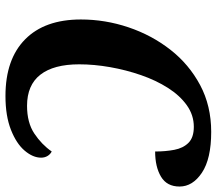

<svg xmlns="http://www.w3.org/2000/svg" viewBox="-64 -700 774 685"><g transform="rotate(90 322.5 -357.0)"><path d="M322 10Q191 10 120 -60Q49 -130 49 -259Q49 -346 77 -429Q105 -512 157 -578.5Q209 -645 283 -684.5Q357 -724 450 -724Q546 -724 595.5 -691Q645 -658 645 -611Q645 -566 610 -545Q575 -524 520 -524Q520 -561 514 -592.5Q508 -624 489 -643Q470 -662 432 -662Q390 -662 355 -637Q320 -612 293 -569.5Q266 -527 247.5 -473.5Q229 -420 219 -363Q209 -306 209 -253Q209 -162 246 -114.5Q283 -67 357 -67Q417 -67 456 -93Q495 -119 520 -155Q530 -150 536 -140Q542 -130 542 -117Q542 -88 517 -58.5Q492 -29 442.5 -9.5Q393 10 322 10Z"/></g></svg>

Font: Noto Serif SemiCondensed
Style: Bold Italic
Weight: 700
Width: 4
Italic angle: -12°
Designer: Monotype Design Team
Foundry: Monotype Imaging Inc.
Version: Version 2.014